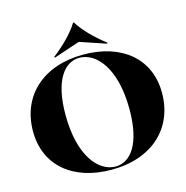

<svg xmlns="http://www.w3.org/2000/svg" viewBox="-132 -1061 1166 1201"><g transform="rotate(-15 451.0 -460.5)"><path d="M444 15C709 15 872 -141 872 -369C872 -590 707 -727 458 -727C194 -727 30 -571 30 -344C30 -122 194 15 444 15ZM253 -391C253 -618 334 -714 429 -714C538 -714 649 -588 649 -322C649 -93 568 2 473 2C364 2 253 -123 253 -391ZM279 -760 282 -754 451 -811 620 -754 623 -760C551 -815 490 -877 453 -936H448C412 -877 350 -815 279 -760Z"/></g></svg>

Font: Nyght Serif Dark
Style: Regular
Weight: 800
Designer: Maksym Kobuzan
Version: Version 0.410;Glyphs 3.1.2 (3151)